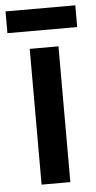

<svg xmlns="http://www.w3.org/2000/svg" viewBox="-67 -732 382 765"><g transform="rotate(-5 124.5 -350.0)"><path d="M264 -700H-15V-613H264ZM183 0V-543H68V0Z"/></g></svg>

Font: Noto Sans Gujarati UI Condensed SemiBold
Style: Regular
Weight: 600
Width: 3
Designer: Jelle Bosma - Monotype Design Team, Universal Thirst
Foundry: Monotype Imaging Inc.
Version: Version 2.106